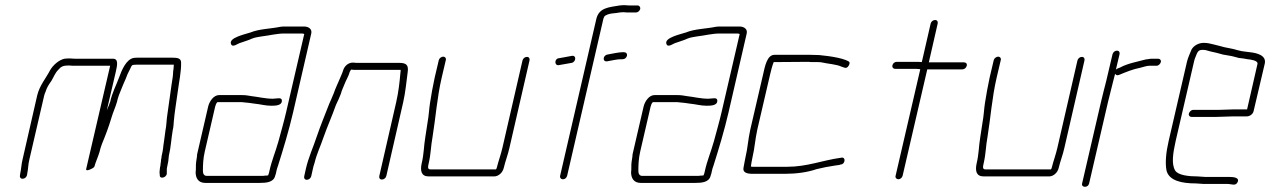

<svg xmlns="http://www.w3.org/2000/svg" viewBox="-20 -685 4889 739"><path d="M598 -54C598 -49 597 -45 596 -41C595 -36 595 -30 594 -22L595 -11C594 6 621 -1 622 -17V-28C622 -34 622 -38 623 -41C627 -57 629 -71 630 -86C638 -119 639 -151 645 -185C648 -196 648 -207 649 -218C652 -255 659 -292 664 -331C669 -370 678 -410 677 -444C677 -461 663 -463 643 -463H512C507 -463 501 -463 494 -462C466 -456 449 -417 438 -386C427 -356 412 -329 404 -293C401 -284 397 -274 393 -265C393 -264 392 -262 391 -260L426 -410C431 -433 437 -459 415 -459H272C267 -459 260 -459 252 -460C243 -460 235 -460 228 -459C206 -454 184 -434 173 -415C157 -384 132 -356 123 -317L67 -72C62 -52 62 -35 58 -18L57 -11C55 -3 59 3 67 3C75 3 82 -3 84 -11L85 -18C89 -36 88 -51 93 -71L150 -317C151 -322 153 -326 155 -331C161 -350 167 -358 178 -374C187 -389 192 -404 204 -416C215 -429 223 -433 245 -433C253 -432 260 -432 266 -432H404L312 -36C310 -29 315 -28 325 -32C335 -36 341 -40 343 -43C349 -64 357 -80 363 -100C365 -109 368 -119 372 -130C386 -164 398 -195 409 -232C415 -253 424 -271 430 -292C434 -311 441 -328 447 -342L456 -364C459 -371 462 -377 464 -382L471 -400L481 -420C483 -425 487 -435 492 -435C497 -436 502 -436 506 -436H649L648 -421C645 -404 647 -400 644 -383L640 -357C635 -321 629 -279 624 -243C621 -227 621 -202 617 -184L613 -154C612 -144 610 -135 609 -126C608 -112 607 -112 606 -103C605 -96 603 -90 602 -84C602 -79 601 -74 600 -71C600 -66 599 -59 598 -54Z M781 -274 741 -101C739 -94 738 -88 738 -82L735 -62C733 -50 735 -33 733 -22C733 0 743 19 770 19H980C1004 19 1033 17 1039 -8C1042 -15 1043 -22 1044 -27C1045 -32 1047 -39 1050 -47C1070 -110 1092 -183 1108 -252L1178 -556C1182 -573 1168 -583 1150 -583H1080C1073 -583 1066 -583 1060 -582C1021 -574 978 -574 944 -560C923 -553 860 -540 869 -516C875 -499 896 -519 908 -521C921 -526 937 -530 949 -536C960 -541 976 -543 988 -545C1015 -548 1045 -556 1073 -556H1143C1146 -556 1149 -555 1151 -554L1081 -252C1073 -217 1061 -176 1052 -142C1040 -99 1026 -68 1017 -27C1016 -22 1015 -17 1012 -10C1007 -9 1003 -9 1000 -9C996 -8 991 -8 986 -8H776C764 -8 761 -18 761 -28C761 -50 762 -75 768 -101L808 -274C810 -281 812 -288 817 -292H902C908 -292 914 -292 919 -291L939 -289C946 -288 952 -287 960 -286C982 -284 1001 -278 1024 -278C1041 -278 1064 -279 1065 -296C1066 -313 1046 -305 1030 -305C1001 -305 975 -312 948 -315L929 -318C922 -319 916 -319 909 -319H823C803 -319 786 -296 781 -274Z M1178 -7 1184 -34C1185 -39 1187 -48 1191 -59C1199 -93 1214 -123 1225 -156C1240 -199 1258 -238 1273 -281C1281 -298 1286 -308 1292 -324C1295 -337 1302 -350 1306 -361C1311 -375 1322 -392 1326 -408L1331 -417H1332C1339 -416 1346 -416 1354 -416H1522C1522 -412 1522 -408 1521 -403C1518 -368 1514 -332 1505 -292L1440 -8C1438 0 1442 6 1450 6C1458 6 1465 0 1467 -8L1532 -292C1541 -332 1544 -370 1549 -406C1553 -433 1546 -443 1517 -443H1360C1353 -443 1347 -443 1340 -444C1321 -445 1305 -431 1300 -412C1297 -402 1290 -388 1287 -380C1280 -363 1271 -345 1265 -327C1259 -311 1254 -302 1247 -285C1230 -241 1214 -203 1199 -159C1186 -119 1167 -79 1157 -34L1151 -7C1149 1 1153 7 1161 7C1169 7 1176 1 1178 -7Z M1669 -454 1653 -386C1646 -354 1640 -320 1635 -288C1632 -270 1630 -235 1626 -216C1623 -197 1620 -176 1617 -157C1611 -122 1612 -93 1603 -56C1597 -28 1601 -6 1630 -6H1882C1899 -6 1915 -21 1919 -39C1925 -65 1935 -89 1941 -117L2018 -452C2020 -460 2016 -466 2008 -466C2000 -466 1993 -460 1991 -452L1914 -117C1908 -90 1898 -64 1892 -39C1892 -37 1890 -35 1889 -33H1637C1625 -33 1627 -43 1630 -56C1639 -95 1638 -122 1645 -159C1657 -233 1662 -308 1680 -386L1696 -454C1698 -461 1693 -467 1686 -467C1679 -467 1671 -461 1669 -454Z M2129 -434C2144 -436 2166 -441 2180 -443C2197 -446 2200 -473 2181 -470C2168 -468 2146 -463 2132 -461C2115 -461 2112 -434 2129 -434ZM2393 -470C2395 -478 2390 -484 2382 -484H2375C2364 -484 2338 -479 2328 -477L2318 -475C2300 -472 2298 -446 2317 -449C2331 -451 2353 -457 2369 -457H2376C2384 -457 2391 -462 2393 -470ZM2163 -9 2302 -611C2303 -614 2304 -618 2306 -621C2306 -622 2308 -624 2310 -625C2320 -631 2331 -633 2343 -634C2357 -635 2365 -638 2380 -638C2388 -637 2395 -637 2402 -637H2428C2435 -637 2442 -643 2444 -650C2446 -657 2441 -664 2434 -664H2408C2401 -664 2395 -664 2387 -665C2379 -665 2371 -665 2365 -664C2324 -657 2285 -656 2275 -611L2136 -9C2134 -1 2139 5 2147 5C2155 5 2161 -1 2163 -9Z M2457 -274 2417 -101C2415 -94 2414 -88 2414 -82L2411 -62C2409 -50 2411 -33 2409 -22C2409 0 2419 19 2446 19H2656C2680 19 2709 17 2715 -8C2718 -15 2719 -22 2720 -27C2721 -32 2723 -39 2726 -47C2746 -110 2768 -183 2784 -252L2854 -556C2858 -573 2844 -583 2826 -583H2756C2749 -583 2742 -583 2736 -582C2697 -574 2654 -574 2620 -560C2599 -553 2536 -540 2545 -516C2551 -499 2572 -519 2584 -521C2597 -526 2613 -530 2625 -536C2636 -541 2652 -543 2664 -545C2691 -548 2721 -556 2749 -556H2819C2822 -556 2825 -555 2827 -554L2757 -252C2749 -217 2737 -176 2728 -142C2716 -99 2702 -68 2693 -27C2692 -22 2691 -17 2688 -10C2683 -9 2679 -9 2676 -9C2672 -8 2667 -8 2662 -8H2452C2440 -8 2437 -18 2437 -28C2437 -50 2438 -75 2444 -101L2484 -274C2486 -281 2488 -288 2493 -292H2578C2584 -292 2590 -292 2595 -291L2615 -289C2622 -288 2628 -287 2636 -286C2658 -284 2677 -278 2700 -278C2717 -278 2740 -279 2741 -296C2742 -313 2722 -305 2706 -305C2677 -305 2651 -312 2624 -315L2605 -318C2598 -319 2592 -319 2585 -319H2499C2479 -319 2462 -296 2457 -274Z M3099 -474H2961C2932 -474 2924 -429 2917 -398L2868 -187C2859 -147 2858 -115 2849 -78C2846 -66 2845 -54 2842 -41C2837 -21 2855 -16 2876 -16H3002C3045 -16 3089 -22 3123 -34C3143 -39 3173 -45 3195 -48L3210 -50L3216 -52C3233 -52 3237 -82 3218 -78C3144 -68 3088 -43 3008 -43H2882C2878 -43 2874 -43 2870 -44C2872 -55 2873 -66 2876 -78C2885 -116 2886 -146 2895 -187L2944 -398C2947 -411 2953 -435 2958 -446L3093 -447C3098 -446 3104 -446 3110 -446H3127C3131 -446 3136 -446 3142 -445C3167 -439 3199 -438 3220 -428L3229 -425C3236 -422 3242 -424 3247 -433C3252 -442 3251 -447 3244 -450L3235 -454C3217 -461 3190 -466 3168 -469L3151 -471C3145 -472 3139 -472 3134 -473C3124 -473 3110 -474 3099 -474Z M3562 -594 3528 -446C3519 -447 3511 -447 3503 -447H3432C3424 -447 3417 -442 3415 -434C3413 -426 3418 -420 3426 -420H3497C3504 -420 3511 -420 3519 -419C3520 -419 3521 -419 3522 -418L3427 -8C3425 -1 3431 5 3438 5C3445 5 3452 -1 3454 -8L3549 -418H3684C3692 -418 3699 -424 3701 -432C3703 -440 3698 -445 3690 -445H3555L3589 -594C3591 -602 3587 -608 3579 -608C3571 -608 3564 -602 3562 -594Z M3805 -454 3789 -386C3782 -354 3776 -320 3771 -288C3768 -270 3766 -235 3762 -216C3759 -197 3756 -176 3753 -157C3747 -122 3748 -93 3739 -56C3733 -28 3737 -6 3766 -6H4018C4035 -6 4051 -21 4055 -39C4061 -65 4071 -89 4077 -117L4154 -452C4156 -460 4152 -466 4144 -466C4136 -466 4129 -460 4127 -452L4050 -117C4044 -90 4034 -64 4028 -39C4028 -37 4026 -35 4025 -33H3773C3761 -33 3763 -43 3766 -56C3775 -95 3774 -122 3781 -159C3793 -233 3798 -308 3816 -386L3832 -454C3834 -461 3829 -467 3822 -467C3815 -467 3807 -461 3805 -454Z M4262 -476 4238 -374C4232 -350 4224 -320 4218 -294L4145 21C4143 29 4148 34 4156 34C4164 34 4170 29 4172 21L4245 -294C4251 -320 4260 -352 4265 -374L4272 -401C4276 -395 4280 -394 4288 -397C4312 -407 4341 -419 4368 -424C4380 -427 4394 -432 4405 -432H4432C4439 -432 4446 -439 4448 -446C4450 -453 4445 -459 4438 -459H4410C4404 -458 4396 -457 4389 -456C4356 -447 4320 -441 4291 -425C4286 -423 4279 -421 4275 -417L4289 -476C4291 -484 4287 -490 4279 -490C4271 -490 4264 -484 4262 -476Z M4589 -6C4557 -6 4514 -10 4503 -29C4488 -54 4495 -97 4505 -142L4576 -449C4577 -454 4579 -460 4582 -467C4588 -482 4591 -493 4607 -493C4612 -493 4617 -493 4621 -492L4639 -487C4654 -484 4674 -479 4687 -475L4710 -471C4725 -469 4735 -465 4748 -462L4765 -460L4782 -457C4794 -456 4823 -452 4820 -439L4780 -264H4730C4717 -264 4682 -262 4667 -262H4572C4565 -262 4558 -255 4556 -248C4554 -241 4559 -235 4566 -235H4661C4675 -235 4711 -237 4724 -237H4778C4790 -237 4802 -245 4805 -257L4848 -440C4855 -471 4820 -481 4791 -484L4775 -486C4763 -487 4754 -489 4743 -492C4722 -499 4696 -501 4675 -508L4651 -514C4638 -517 4629 -520 4613 -520C4593 -520 4574 -509 4566 -494C4562 -484 4552 -462 4549 -449L4478 -142C4468 -99 4464 -58 4470 -28C4480 10 4527 21 4583 21C4593 21 4603 23 4613 23H4705C4720 23 4735 32 4743 17C4753 -2 4727 -4 4711 -4H4619C4609 -4 4599 -6 4589 -6Z"/></svg>

Font: Electronic
Style: LtIt
Weight: 300
Version: Version 1.011